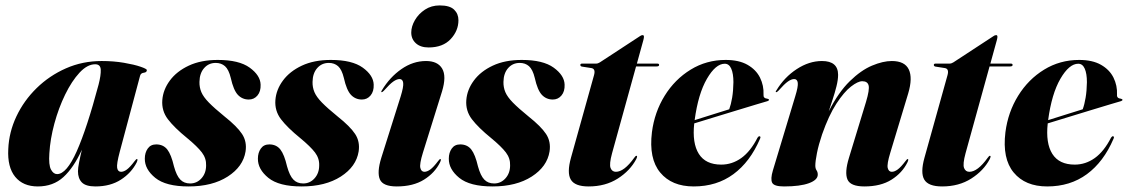

<svg xmlns="http://www.w3.org/2000/svg" viewBox="-20 -678 4159 708"><path d="M421.5 -118Q409.5 -73 412 -58.8Q414.5 -44.5 426.5 -44.5Q436.5 -44.5 448 -53Q459.5 -61.5 476.5 -84Q482.5 -92 485 -91.5Q489.5 -91.5 484 -79Q464.5 -40.5 425.8 -15.5Q387 9.5 332 9.5Q296.5 9.5 282 -5.2Q267.5 -20 267.5 -46.5Q267.5 -58.5 271.8 -80Q276 -101.5 282 -126Q252 -60 214 -25.2Q176 9.5 119.5 9.5Q65 9.5 36 -26Q7 -61.5 10.5 -128Q13 -190.5 40.5 -248.8Q68 -307 115 -353Q162 -399 223.2 -426Q284.5 -453 355 -453Q399 -453 437 -446.5Q475 -440 498.2 -432Q521.5 -424 521.5 -419.5Q521.5 -411 510.2 -409.8Q499 -408.5 496.5 -398.5ZM162 -112.5Q159 -69.5 168 -52.8Q177 -36 190.5 -36Q225.5 -36 263 -120.2Q300.5 -204.5 343.5 -366Q352.5 -401 351.5 -421Q350.5 -441 331 -441Q302 -441 273.2 -410Q244.5 -379 220.2 -329.2Q196 -279.5 180.5 -222.2Q165 -165 162 -112.5Z M681 -1.5Q706 -1.5 723 -20.5Q740 -39.5 740 -68Q741 -94 724.5 -115.8Q708 -137.5 670.5 -168.5Q622.5 -207.5 599 -238.5Q575.5 -269.5 578.5 -309Q581.5 -347.5 606.5 -381.2Q631.5 -415 676.2 -436Q721 -457 783 -457Q861.5 -457 900.8 -428.5Q940 -400 941 -366Q942 -341 929.5 -326Q917 -311 897.5 -311Q873.5 -311 857.2 -328.2Q841 -345.5 831 -390.5Q823.5 -421.5 809.8 -433.8Q796 -446 775.5 -446Q749.5 -446 732.8 -427Q716 -408 715.5 -376Q715 -356 722.5 -338.2Q730 -320.5 750.2 -299.8Q770.5 -279 808 -248.5Q854 -212 872.5 -184Q891 -156 885.5 -119.5Q876.5 -63.5 819.8 -27Q763 9.5 675.5 9.5Q591.5 9.5 552.5 -22.2Q513.5 -54 514 -93Q514 -115 524.8 -130.2Q535.5 -145.5 556 -145.5Q582 -145.5 596.8 -126.8Q611.5 -108 621.5 -64.5Q631 -30 644.8 -15.8Q658.5 -1.5 681 -1.5Z M1098 -1.5Q1123 -1.5 1140 -20.5Q1157 -39.5 1157 -68Q1158 -94 1141.5 -115.8Q1125 -137.5 1087.5 -168.5Q1039.5 -207.5 1016 -238.5Q992.5 -269.5 995.5 -309Q998.5 -347.5 1023.5 -381.2Q1048.5 -415 1093.2 -436Q1138 -457 1200 -457Q1278.5 -457 1317.8 -428.5Q1357 -400 1358 -366Q1359 -341 1346.5 -326Q1334 -311 1314.5 -311Q1290.5 -311 1274.2 -328.2Q1258 -345.5 1248 -390.5Q1240.5 -421.5 1226.8 -433.8Q1213 -446 1192.5 -446Q1166.5 -446 1149.8 -427Q1133 -408 1132.5 -376Q1132 -356 1139.5 -338.2Q1147 -320.5 1167.2 -299.8Q1187.5 -279 1225 -248.5Q1271 -212 1289.5 -184Q1308 -156 1302.5 -119.5Q1293.5 -63.5 1236.8 -27Q1180 9.5 1092.5 9.5Q1008.5 9.5 969.5 -22.2Q930.5 -54 931 -93Q931 -115 941.8 -130.2Q952.5 -145.5 973 -145.5Q999 -145.5 1013.8 -126.8Q1028.5 -108 1038.5 -64.5Q1048 -30 1061.8 -15.8Q1075.5 -1.5 1098 -1.5Z M1560.5 -503Q1530.5 -503 1513.5 -518.5Q1496.5 -534 1496.5 -558Q1496.5 -580.5 1510 -603.8Q1523.5 -627 1547 -642.5Q1570.5 -658 1601.5 -658Q1638.5 -658 1654.5 -642.5Q1670.5 -627 1670.5 -603.5Q1670.5 -564.5 1641.8 -533.8Q1613 -503 1560.5 -503ZM1539.5 -115Q1526.5 -73 1530 -58.8Q1533.5 -44.5 1545 -44.5Q1555 -44.5 1566.8 -53Q1578.5 -61.5 1595.5 -84Q1601.5 -92 1603.5 -91.5Q1608.5 -91.5 1602.5 -79Q1583.5 -40.5 1543.5 -15.5Q1503.5 9.5 1443 9.5Q1392 9.5 1380.8 -16.5Q1369.5 -42.5 1386 -96L1457.5 -322.5Q1468.5 -358 1466.8 -372.2Q1465 -386.5 1453.5 -386.5Q1443.5 -386.5 1430.5 -377.5Q1417.5 -368.5 1395.5 -343.5Q1390 -338 1387.5 -338Q1384 -338.5 1388.5 -345.5Q1417.5 -393.5 1460.2 -423.2Q1503 -453 1551 -453Q1594 -453 1610.5 -425Q1627 -397 1610 -341Z M1802 -1.5Q1827 -1.5 1844 -20.5Q1861 -39.5 1861 -68Q1862 -94 1845.5 -115.8Q1829 -137.5 1791.5 -168.5Q1743.5 -207.5 1720 -238.5Q1696.5 -269.5 1699.5 -309Q1702.5 -347.5 1727.5 -381.2Q1752.5 -415 1797.2 -436Q1842 -457 1904 -457Q1982.5 -457 2021.8 -428.5Q2061 -400 2062 -366Q2063 -341 2050.5 -326Q2038 -311 2018.5 -311Q1994.5 -311 1978.2 -328.2Q1962 -345.5 1952 -390.5Q1944.5 -421.5 1930.8 -433.8Q1917 -446 1896.5 -446Q1870.5 -446 1853.8 -427Q1837 -408 1836.5 -376Q1836 -356 1843.5 -338.2Q1851 -320.5 1871.2 -299.8Q1891.5 -279 1929 -248.5Q1975 -212 1993.5 -184Q2012 -156 2006.5 -119.5Q1997.5 -63.5 1940.8 -27Q1884 9.5 1796.5 9.5Q1712.5 9.5 1673.5 -22.2Q1634.5 -54 1635 -93Q1635 -115 1645.8 -130.2Q1656.5 -145.5 1677 -145.5Q1703 -145.5 1717.8 -126.8Q1732.5 -108 1742.5 -64.5Q1752 -30 1765.8 -15.8Q1779.5 -1.5 1802 -1.5Z M2160.5 -427 2125.5 -432.5Q2120 -434 2120 -438.5Q2120 -443.5 2126.5 -443.5H2178Q2185 -443.5 2192 -448L2339.5 -544.5Q2344.5 -548.5 2350 -548.5Q2354.5 -548.5 2354.5 -542Q2354.5 -538.5 2352.5 -530.5L2328.5 -443.5H2404Q2410.5 -443.5 2410.5 -438.5Q2410.5 -433 2401 -433H2325.5L2237 -113Q2226 -72.5 2231.5 -58.5Q2237 -44.5 2251 -44.5Q2281.5 -44.5 2318.5 -96Q2324 -104 2327 -103.5Q2332 -103.5 2326 -91Q2303.5 -48.5 2258 -19.5Q2212.5 9.5 2150.5 9.5Q2099.5 9.5 2084.8 -15.8Q2070 -41 2085.5 -96.5L2170.5 -401Q2177 -424.5 2160.5 -427Z M2782.5 -166Q2746 -81 2684.5 -35.8Q2623 9.5 2538 9.5Q2457 9.5 2414.5 -41.8Q2372 -93 2384 -190.5Q2393.5 -264.5 2431 -325Q2468.5 -385.5 2526.8 -421.2Q2585 -457 2656 -457Q2705 -457 2736.5 -439Q2768 -421 2782.5 -391.8Q2797 -362.5 2795.5 -329Q2794 -315.5 2809.5 -314Q2815.5 -313 2815.5 -310Q2816 -307 2810 -305Q2801.5 -302.5 2772 -293.8Q2742.5 -285 2701.8 -272.5Q2661 -260 2618.2 -247Q2575.5 -234 2540 -223Q2532 -150 2557 -110.5Q2582 -71 2639.5 -71Q2679.5 -71 2713.5 -95.2Q2747.5 -119.5 2773.5 -170.5Q2777.5 -176.5 2781 -175.5Q2786.5 -174.5 2782.5 -166ZM2652.5 -443Q2619 -443 2586.8 -387.5Q2554.5 -332 2541.5 -235Q2574.5 -245.5 2609.8 -256.5Q2645 -267.5 2669 -275Q2675.5 -292.5 2679.8 -317.8Q2684 -343 2684.5 -375Q2684.5 -406.5 2676.5 -424.8Q2668.5 -443 2652.5 -443Z M2842.5 -338Q2838 -338.5 2843.5 -345.5Q2872.5 -393.5 2918 -423.2Q2963.5 -453 3011 -453Q3070.5 -453 3070.5 -402Q3070.5 -384 3064.5 -359.8Q3058.5 -335.5 3050.2 -310.8Q3042 -286 3036 -267.5Q3072 -338 3113.5 -378.5Q3155 -419 3195.5 -436Q3236 -453 3268.5 -453Q3316.5 -453 3331.2 -421.8Q3346 -390.5 3329 -333.5L3263 -115Q3250 -72.5 3253.5 -58.5Q3257 -44.5 3268.5 -44.5Q3278.5 -44.5 3290.2 -53Q3302 -61.5 3319 -84Q3325 -92 3327 -91.5Q3332 -91.5 3326 -79Q3307 -40.5 3267.5 -15.5Q3228 9.5 3167.5 9.5Q3116 9.5 3105 -16.2Q3094 -42 3110.5 -96L3173.5 -302.5Q3187 -347.5 3183 -363Q3179 -378.5 3159.5 -378.5Q3143.5 -378.5 3118 -358.8Q3092.5 -339 3064.2 -295.8Q3036 -252.5 3011.5 -182.5Q2998.5 -144 2992.5 -113.5Q2986.5 -83 2986.5 -67.5Q2986.5 -56.5 2991 -50Q2995.5 -43.5 2995.5 -34Q2995.5 -14.5 2963 -2.5Q2930.5 9.5 2871 9.5Q2834.5 9.5 2827.5 -4Q2820.5 -17.5 2830 -49.5L2912.5 -323Q2923.5 -358.5 2921.8 -372.5Q2920 -386.5 2908.5 -386.5Q2898.5 -386.5 2885.5 -377.5Q2872.5 -368.5 2850.5 -343.5Q2845 -338 2842.5 -338Z M3464 -427 3429 -432.5Q3423.5 -434 3423.5 -438.5Q3423.5 -443.5 3430 -443.5H3481.5Q3488.5 -443.5 3495.5 -448L3643 -544.5Q3648 -548.5 3653.5 -548.5Q3658 -548.5 3658 -542Q3658 -538.5 3656 -530.5L3632 -443.5H3707.5Q3714 -443.5 3714 -438.5Q3714 -433 3704.5 -433H3629L3540.5 -113Q3529.5 -72.5 3535 -58.5Q3540.5 -44.5 3554.5 -44.5Q3585 -44.5 3622 -96Q3627.5 -104 3630.5 -103.5Q3635.5 -103.5 3629.5 -91Q3607 -48.5 3561.5 -19.5Q3516 9.5 3454 9.5Q3403 9.5 3388.2 -15.8Q3373.5 -41 3389 -96.5L3474 -401Q3480.5 -424.5 3464 -427Z M4086 -166Q4049.5 -81 3988 -35.8Q3926.5 9.5 3841.5 9.5Q3760.5 9.5 3718 -41.8Q3675.5 -93 3687.5 -190.5Q3697 -264.5 3734.5 -325Q3772 -385.5 3830.2 -421.2Q3888.5 -457 3959.5 -457Q4008.5 -457 4040 -439Q4071.5 -421 4086 -391.8Q4100.5 -362.5 4099 -329Q4097.5 -315.5 4113 -314Q4119 -313 4119 -310Q4119.5 -307 4113.5 -305Q4105 -302.5 4075.5 -293.8Q4046 -285 4005.2 -272.5Q3964.5 -260 3921.8 -247Q3879 -234 3843.5 -223Q3835.5 -150 3860.5 -110.5Q3885.5 -71 3943 -71Q3983 -71 4017 -95.2Q4051 -119.5 4077 -170.5Q4081 -176.5 4084.5 -175.5Q4090 -174.5 4086 -166ZM3956 -443Q3922.5 -443 3890.2 -387.5Q3858 -332 3845 -235Q3878 -245.5 3913.2 -256.5Q3948.5 -267.5 3972.5 -275Q3979 -292.5 3983.2 -317.8Q3987.5 -343 3988 -375Q3988 -406.5 3980 -424.8Q3972 -443 3956 -443Z"/></svg>

Font: Fraunces 144pt S000
Style: Bold Italic
Weight: 700
Italic angle: -16°
Version: Version 1.000; ttfautohint (v1.8.3)